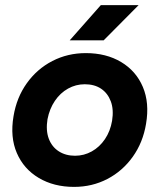

<svg xmlns="http://www.w3.org/2000/svg" viewBox="-20 -720 625 752"><path d="M270 12Q191 12 132 -23Q73 -58 46 -120.5Q19 -183 33 -265Q45 -338 85 -394Q125 -450 185 -481Q245 -512 316 -512Q396 -512 454.5 -477Q513 -442 539.5 -379.5Q566 -317 552 -235Q540 -162 500 -106Q460 -50 400.5 -19Q341 12 270 12ZM274 -110Q309 -110 339.5 -127Q370 -144 391 -175Q412 -206 419 -247Q426 -291 414 -323Q402 -355 376 -372.5Q350 -390 312 -390Q277 -390 246.5 -373Q216 -356 195 -325Q174 -294 166 -253Q159 -209 171 -177Q183 -145 210 -127.5Q237 -110 274 -110ZM253 -562 375 -700H523L386 -562Z"/></svg>

Font: Figtree
Style: Bold Italic
Weight: 700
Italic angle: -9.5°
Foundry: Erik Kennedy
Version: Version 2.001;gftools[0.9.30]